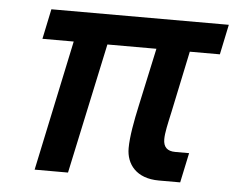

<svg xmlns="http://www.w3.org/2000/svg" viewBox="-44 -585 779 636"><g transform="rotate(5 346.0 -267.0)"><path d="M93 0H204L297 -434H460L418 -240C407 -190 397 -136 397 -98C397 -45 431 0 506 0H577L598 -99H552C525 -99 512 -112 512 -138C512 -159 519 -189 528 -230L571 -434H671L692 -534H102L81 -434H185Z"/></g></svg>

Font: Geist SemiBold
Style: Italic
Weight: 600
Italic angle: -12°
Designer: Basement.studio, Andrés Briganti, Mateo Zaragoza
Foundry: Basement.studio, Vercel, Andrés Briganti, Guido Ferreyra, Mateo Zaragoza
Version: Version 1.500